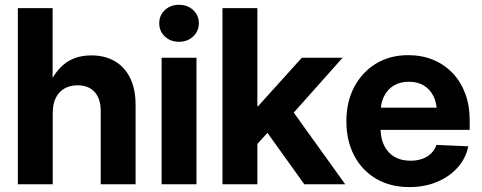

<svg xmlns="http://www.w3.org/2000/svg" viewBox="-20 -761 1989 793"><path d="M197.8 -293V0H53.7V-727.5H197.3V-387.7H173.8Q197.8 -456.1 242.7 -494.1Q287.6 -532.2 357.4 -532.2Q413.1 -532.2 454.1 -508.3Q495.1 -484.4 517.6 -438.7Q540 -393.1 540 -328.1V0H396V-302.2Q396 -353.5 370.8 -381.1Q345.7 -408.7 300.3 -408.7Q270 -408.7 247.1 -396Q224.1 -383.3 210.9 -357.9Q197.8 -332.5 197.8 -293Z M647.5 0V-522.5H791.5V0ZM719.2 -588.4Q684.1 -588.4 660.9 -610.4Q637.7 -632.3 637.7 -665Q637.7 -697.8 660.9 -719.5Q684.1 -741.2 719.2 -741.2Q754.4 -741.2 777.8 -719.5Q801.3 -697.8 801.3 -665Q801.3 -632.3 777.8 -610.4Q754.4 -588.4 719.2 -588.4Z M1029.3 -151.4V-322.3H1045.9L1226.6 -522.5H1395L1161.1 -259.8H1127.9ZM898.9 0V-727.5H1043V0ZM1236.8 0 1073.7 -227.5 1169.4 -329.1 1405.8 0Z M1671.4 11.7Q1591.8 11.7 1533.2 -22.9Q1474.6 -57.6 1442.6 -118.9Q1410.6 -180.2 1410.6 -260.3Q1410.6 -340.3 1443.1 -401.9Q1475.6 -463.4 1533 -498.3Q1590.3 -533.2 1666 -533.2Q1722.2 -533.2 1768.6 -514.2Q1814.9 -495.1 1848.9 -459.7Q1882.8 -424.3 1901.4 -374.8Q1919.9 -325.2 1919.9 -263.7V-224.6H1463.9V-316.4H1850.1L1784.7 -293.9Q1784.7 -334 1770.8 -362.8Q1756.8 -391.6 1731 -407.5Q1705.1 -423.3 1668.5 -423.3Q1632.3 -423.3 1606.2 -407.5Q1580.1 -391.6 1565.9 -363Q1551.8 -334.5 1551.8 -295.4V-231.9Q1551.8 -190.4 1566.4 -160.2Q1581.1 -129.9 1608.9 -113.5Q1636.7 -97.2 1675.3 -97.2Q1702.6 -97.2 1724.4 -105Q1746.1 -112.8 1761 -127.7Q1775.9 -142.6 1782.7 -162.6L1914.1 -156.7Q1903.8 -106.9 1870.1 -69.1Q1836.4 -31.2 1785.2 -9.8Q1733.9 11.7 1671.4 11.7Z"/></svg>

Font: Inter 28pt
Style: Bold
Weight: 700
Designer: Rasmus Andersson
Foundry: rsms
Version: Version 4.001;git-66647c0bb